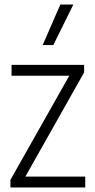

<svg xmlns="http://www.w3.org/2000/svg" viewBox="-20 -828 420 848"><path d="M26 0V-33.5L286 -493.5H31V-541.5H351.5V-508L92 -48H356.5V0ZM168.5 -629 246.5 -808H304L215.5 -629Z"/></svg>

Font: Encode Sans Condensed Light
Style: Regular
Weight: 300
Width: 3
Designer: Multiple Designers
Foundry: Impallari Type
Version: Version 3.000; ttfautohint (v1.8.3) -l 8 -r 50 -G 200 -x 14 